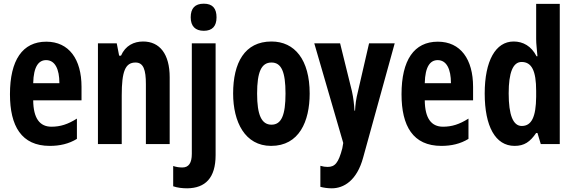

<svg xmlns="http://www.w3.org/2000/svg" viewBox="-20 -781 3115 1041"><path d="M231 -555C102 -555 34 -455 34 -270C34 -98 96 10 250 10C304 10 353 -1 397 -28V-138C348 -107 307 -94 259 -94C195 -94 161 -140 160 -237H422V-310C422 -460 354 -555 231 -555ZM230 -455C278 -455 302 -407 302 -330H160C162 -421 190 -455 230 -455Z M756 -556C706 -556 660 -534 636 -479H626L613 -546H511V0H640V-264C640 -394 659 -442 715 -442C758 -442 771 -402 771 -325V0H900V-362C900 -488 846 -556 756 -556Z M1014 -687C1014 -639 1039 -614 1085 -614C1131 -614 1154 -639 1154 -687C1154 -735 1133 -761 1085 -761C1037 -761 1014 -736 1014 -687ZM995 240C1093 239 1149 184 1149 60V-546H1020V53C1020 103 1003 127 969 127C952 127 937 125 919 119V229C942 237 969 240 995 240Z M1659 -274C1659 -457 1578 -556 1452 -556C1306 -556 1244 -440 1244 -274C1244 -120 1308 10 1450 10C1602 10 1659 -123 1659 -274ZM1374 -273C1374 -391 1397 -442 1452 -442C1506 -442 1528 -391 1528 -274C1528 -157 1506 -105 1452 -105C1398 -105 1374 -158 1374 -273Z M1684 -546 1841 -6 1836 23C1815 103 1796 124 1756 124C1744 124 1730 122 1717 118V232C1736 237 1757 240 1779 240C1843 240 1915 199 1949 73L2120 -546H1981L1921 -286C1910 -243 1907 -215 1905 -181H1902C1900 -216 1896 -251 1888 -287L1824 -546Z M2354 -555C2225 -555 2157 -455 2157 -270C2157 -98 2219 10 2373 10C2427 10 2476 -1 2520 -28V-138C2471 -107 2430 -94 2382 -94C2318 -94 2284 -140 2283 -237H2545V-310C2545 -460 2477 -555 2354 -555ZM2353 -455C2401 -455 2425 -407 2425 -330H2283C2285 -421 2313 -455 2353 -455Z M2770 10C2823 10 2854 -12 2887 -60H2894L2912 0H3015V-760H2887V-569C2887 -541 2891 -516 2894 -476H2889C2861 -531 2816 -556 2765 -556C2667 -556 2608 -451 2608 -274C2608 -96 2666 10 2770 10ZM2809 -98C2762 -98 2738 -157 2738 -275C2738 -387 2761 -445 2808 -445C2863 -445 2887 -397 2887 -288V-256C2886 -147 2862 -98 2809 -98Z"/></svg>

Font: Noto Sans Gurmukhi ExtraCondensed
Style: Bold
Weight: 700
Width: 2
Designer: Jelle Bosma - Monotype Design Team
Foundry: Monotype Imaging Inc.
Version: Version 2.004